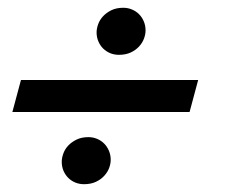

<svg xmlns="http://www.w3.org/2000/svg" viewBox="-20 -599 589 492"><path d="M11.7 -312 33.7 -394H487.8L465.8 -312ZM195.3 -127Q183.6 -127 173.3 -131.1Q163.1 -135.3 155.3 -142.8Q147.5 -150.4 142.8 -161.1Q138.2 -171.9 138.2 -184.6Q138.2 -193.8 142.1 -205.1Q146 -216.3 154.5 -225.6Q163.1 -234.9 176 -241.2Q189 -247.6 206.5 -247.6Q218.3 -247.6 228.8 -243.2Q239.3 -238.8 246.8 -231.2Q254.4 -223.6 259 -212.9Q263.7 -202.1 263.7 -189.5Q263.7 -179.7 259.8 -168.9Q255.9 -158.2 247.3 -148.7Q238.8 -139.2 225.8 -133.1Q212.9 -127 195.3 -127ZM284.7 -458.5Q272.9 -458.5 262.7 -462.6Q252.4 -466.8 244.6 -474.4Q236.8 -481.9 232.2 -492.7Q227.5 -503.4 227.5 -516.1Q227.5 -525.4 231.4 -536.6Q235.4 -547.9 243.9 -557.1Q252.4 -566.4 265.4 -572.8Q278.3 -579.1 295.9 -579.1Q307.6 -579.1 318.1 -574.7Q328.6 -570.3 336.2 -562.7Q343.8 -555.2 348.4 -544.4Q353 -533.7 353 -521Q353 -511.2 349.1 -500.5Q345.2 -489.7 336.7 -480.2Q328.1 -470.7 315.2 -464.6Q302.2 -458.5 284.7 -458.5Z"/></svg>

Font: Arian Grqi
Style: Italic
Weight: 400
Italic angle: -15°
Designer: Ruben Hakobyan (Tarumian)
Foundry: Ruben Hakobyan (Tarumian)
Version: Version 1.002